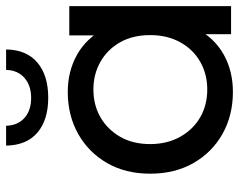

<svg xmlns="http://www.w3.org/2000/svg" viewBox="-97 -680 783 629"><g transform="rotate(-90 294.5 -365.5)"><path d="M308 6Q231 6 170.5 -28Q110 -62 75 -123Q40 -184 40 -265Q40 -346 75 -406.5Q110 -467 170.5 -501Q231 -535 308 -535Q375 -535 429 -505Q483 -475 515.5 -415Q548 -355 548 -265Q548 -175 516.5 -115Q485 -55 431 -24.5Q377 6 308 6ZM316 -78Q366 -78 406.5 -101Q447 -124 470.5 -166.5Q494 -209 494 -265Q494 -322 470.5 -363.5Q447 -405 406.5 -428Q366 -451 316 -451Q265 -451 225 -428Q185 -405 161 -363.5Q137 -322 137 -265Q137 -209 161 -166.5Q185 -124 225 -101Q265 -78 316 -78ZM497 0V-143L503 -266L493 -389V-530H589V0ZM289 -599Q216 -599 174.5 -634.5Q133 -670 132 -737H197Q198 -699 222.5 -677Q247 -655 288 -655Q329 -655 354 -677Q379 -699 380 -737H447Q446 -670 404 -634.5Q362 -599 289 -599Z"/></g></svg>

Font: MOST Montserrat Medium
Style: Regular
Weight: 500
Designer: Julieta Ulanovsky
Foundry: Julieta Ulanovsky
Version: Version 8.000;March 11, 2024;FontCreator 15.0.0.2926 64-bit